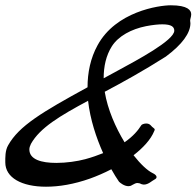

<svg xmlns="http://www.w3.org/2000/svg" viewBox="-68 -700 743 726"><path d="M651 -622C651 -629 655 -636 655 -646C655 -661 642 -680 578 -680C532 -680 370 -656 301 -529C274 -480 263 -425 263 -370C91 -276 4 -224 -37 -151C-49 -131 -48 -103 -48 -86C-48 -28 14 6 106 6C155 6 211 -3 273 -25C298 -34 326 -46 353 -60C363 -42 373 -26 382 -13C387 -8 402 4 418 4C422 4 427 3 431 0C440 -5 446 -8 451 -8C456 -8 461 -7 466 -4C470 -3 473 -2 476 -2C493 -2 506 -16 516 -21C522 -24 524 -27 524 -31C524 -36 517 -42 510 -45C489 -55 463 -80 437 -113C473 -141 502 -172 515 -204C516 -206 517 -208 517 -210C517 -215 510 -216 501 -227C497 -231 491 -233 485 -233C476 -233 467 -229 466 -226C454 -207 436 -185 403 -162C369 -218 339 -286 328 -353C396 -389 474 -432 559 -486C621 -532 652 -575 652 -612C652 -615 651 -619 651 -622ZM322 -121C302 -113 280 -105 254 -98C224 -90 183 -84 145 -84C88 -84 43 -97 43 -135C43 -141 45 -148 49 -156C83 -217 159 -262 265 -319C273 -248 296 -179 322 -121ZM324 -404C324 -449 333 -490 355 -525C380 -564 429 -590 484 -601C510 -606 531 -608 546 -608C581 -608 591 -598 591 -584C591 -547 447 -471 381 -435L324 -404Z"/></svg>

Font: Oregano
Style: Italic
Weight: 400
Italic angle: -12°
Designer: Astigmatic (AOETI)
Foundry: Astigmatic (AOETI)
Version: Version 1.000